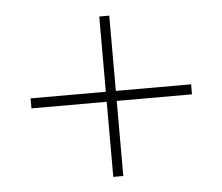

<svg xmlns="http://www.w3.org/2000/svg" viewBox="-41 -525 642 554"><g transform="rotate(-5 280.0 -248.0)"><path d="M265.5 -15H294.5V-232.5H512.5V-261.5H294.5V-479.5H265.5V-261.5H47.5V-232.5H265.5Z"/></g></svg>

Font: HK Grotesk ExtraLight
Style: Regular
Weight: 200
Designer: Alfredo Marco Pradil
Foundry: Hanken Design Co.
Version: Version 3.001;FEAKit 1.0